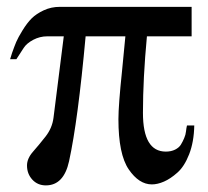

<svg xmlns="http://www.w3.org/2000/svg" viewBox="-20 -527 612 566"><path d="M552.7 -157.2H531.2C529.9 -152 529 -146.2 528.3 -139.6C527.7 -133.1 525.9 -126.5 522.9 -119.6C520 -112.8 516.8 -106.4 513.2 -100.6C509.6 -94.7 503.9 -89.8 496.1 -85.9C488.3 -82 479.2 -80.1 468.8 -80.1C423.8 -80.1 401.4 -118.2 401.4 -194.3C401.4 -262 405.3 -337.2 413.1 -419.9H544.9V-506.8H156.2C139.3 -506.8 123.5 -503.4 108.9 -496.6C94.2 -489.7 82.4 -481.8 73.2 -472.7C64.1 -463.5 55.2 -451.8 46.4 -437.5C37.6 -423.2 31.4 -411.8 27.8 -403.3C24.3 -394.9 20.2 -384.1 15.6 -371.1L9.8 -352.5H28.3L49.8 -385.7C55.7 -394.9 65.1 -402.8 78.1 -409.7C91.1 -416.5 104.8 -419.9 119.1 -419.9H168L137.7 -179.7C135.1 -159.5 127.3 -141.1 114.3 -124.5C101.2 -107.9 88.9 -92.9 77.1 -79.6C65.4 -66.2 59.6 -52.7 59.6 -39.1C59.6 -22.8 64.8 -9 75.2 2.4C85.6 13.8 99 19.5 115.2 19.5C150.4 19.5 173.2 -4.2 183.6 -51.8C201.2 -132.5 217.4 -255.2 232.4 -419.9H349.6L339.8 -318.4C332.7 -250.7 329.1 -203.1 329.1 -175.8C329.1 -106.8 339.2 -57.5 359.4 -27.8C379.6 1.8 402.3 16.6 427.7 16.6C438.8 16.6 450.7 13.8 463.4 8.3C476.1 2.8 489.3 -6 502.9 -18.1C516.6 -30.1 528.2 -48.2 537.6 -72.3C547 -96.4 552.1 -124.7 552.7 -157.2Z"/></svg>

Font: FreeUniversal
Style: Regular
Weight: 400
Version: Version 1.001